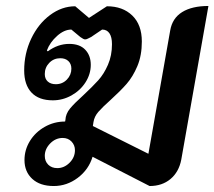

<svg xmlns="http://www.w3.org/2000/svg" viewBox="-20 -614 718 643"><path d="M62 -78Q62 -112 80 -141.5Q98 -171 129.5 -189Q161 -207 198 -207L199 -212Q200 -233 214.5 -250.5Q229 -268 259 -295Q290 -324 309 -345Q328 -366 341.5 -397Q355 -428 355 -466Q355 -490 346.5 -502.5Q338 -515 322 -515L285 -490Q282 -489 276 -485.5Q270 -482 265 -482Q260 -482 249 -490L219 -515Q195 -515 171 -493.5Q147 -472 137 -445L140 -442Q174 -467 212 -467Q247 -467 265.5 -447.5Q284 -428 284 -397Q284 -366 266.5 -338.5Q249 -311 219.5 -294.5Q190 -278 157 -278Q110 -278 85.5 -304Q61 -330 61 -378Q61 -435 84.5 -484.5Q108 -534 147.5 -563.5Q187 -593 232 -593L278 -554L338 -593Q391 -593 423 -562Q455 -531 455 -475Q455 -428 440 -392.5Q425 -357 404 -333Q383 -309 351 -280Q323 -255 309.5 -239.5Q296 -224 293 -205L291 -192L477 -99L550 -512Q557 -553 590 -573.5Q623 -594 678 -594L587 -79Q579 -38 551 -14.5Q523 9 481 9L290 -89Q277 -46 240.5 -18.5Q204 9 160 9Q114 9 88 -15Q62 -39 62 -78ZM219 -384Q219 -400 209 -409.5Q199 -419 182 -419Q160 -419 145 -403.5Q130 -388 130 -366Q130 -350 140 -341Q150 -332 167 -332Q189 -332 204 -347.5Q219 -363 219 -384ZM231 -111Q231 -128 219.5 -140Q208 -152 190 -152Q166 -152 148 -133.5Q130 -115 130 -92Q130 -74 141.5 -62.5Q153 -51 172 -51Q195 -51 213 -69Q231 -87 231 -111Z"/></svg>

Font: K2D SemiBold
Style: Italic
Weight: 600
Italic angle: -10°
Designer: Katatrad Aksorn Co.,Ltd.
Foundry: Cadson Demak Co.,Ltd.
Version: Version 1.000; ttfautohint (v1.6)